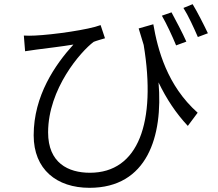

<svg xmlns="http://www.w3.org/2000/svg" viewBox="-20 -835 1040 918"><path d="M800 -776 754 -760C776 -722 804 -662 822 -618L871 -636C853 -677 820 -739 800 -776ZM901 -815 857 -797C880 -761 907 -702 926 -658L974 -676C954 -718 923 -779 901 -815ZM94 -665 100 -590C120 -593 137 -595 155 -598C193 -603 278 -613 331 -622C244 -526 141 -378 141 -188C141 -25 251 63 408 63C684 63 760 -183 738 -441C776 -362 821 -294 878 -233L925 -296C778 -427 734 -599 713 -719L643 -699L667 -620C728 -250 642 -9 410 -9C306 -9 210 -56 210 -202C210 -410 366 -589 428 -635C443 -641 469 -648 482 -652L461 -715C404 -693 235 -669 147 -665C129 -664 108 -664 94 -665Z"/></svg>

Font: Noto Sans KR DemiLight
Style: Regular
Weight: 350
Designer: Ryoko NISHIZUKA 西塚涼子 (kana, bopomofo & ideographs); Paul D. Hunt (Latin, Greek & Cyrillic); Sandoll Communications 산돌커뮤니
Foundry: Adobe
Version: Version 2.004;hotconv 1.0.118;makeotfexe 2.5.65603